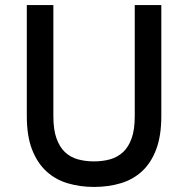

<svg xmlns="http://www.w3.org/2000/svg" viewBox="-20 -720 737 752"><path d="M348.1 12.2Q293.9 12.2 245.8 -2Q197.8 -16.1 162.1 -48.6Q126.5 -81.1 105.7 -134Q85 -187 85 -265.1V-700.2H189V-265.1Q189 -212.4 201.2 -178.2Q213.4 -144 234.6 -124Q255.9 -104 285.2 -95.9Q314.5 -87.9 348.1 -87.9Q381.8 -87.9 410.9 -95.9Q439.9 -104 461.7 -124Q483.4 -144 495.6 -178.2Q507.8 -212.4 507.8 -265.1V-700.2H611.8V-265.1Q611.8 -188 591.8 -135Q571.8 -82 536.4 -49.3Q501 -16.6 452.6 -2.2Q404.3 12.2 348.1 12.2Z"/></svg>

Font: Overpass
Style: Regular
Weight: 400
Designer: Delve Withrington
Foundry: Delve Fonts
Version: Version 1.001